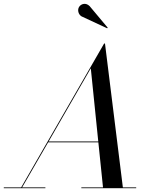

<svg xmlns="http://www.w3.org/2000/svg" viewBox="-65 -995 810 1015"><path d="M366 -908.5 501.5 -845.5 504.5 -848.5 408.5 -963C387.5 -983.5 362 -974 352.5 -957.5C343 -941 350 -918 366 -908.5ZM-45 -4.5V0H175V-4.5H52L189.5 -242.5H455L479.5 -4.5H365V0H655V-4.5H584.5L490 -765H485.5L47 -4.5ZM415 -634 454.5 -247H192Z"/></svg>

Font: Bodoni* 36pt
Style: Italic
Weight: 400
Italic angle: -13°
Version: Version 2.3